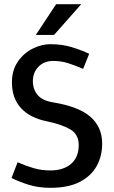

<svg xmlns="http://www.w3.org/2000/svg" viewBox="-20 -887 543 917"><path d="M468 -201Q468 -142 442 -94.5Q416 -47 361.5 -18.5Q307 10 220 10Q165 10 119 -4Q73 -18 35 -37L64 -112Q103 -95 140.5 -84Q178 -73 220 -73Q283 -73 319.5 -104.5Q356 -136 356 -194Q356 -246 315 -269.5Q274 -293 207 -307Q124 -323 80.5 -370.5Q37 -418 37 -493Q37 -552 65.5 -593Q94 -634 136.5 -655Q179 -676 220 -676Q276 -676 322 -662Q368 -648 406 -630L377 -558Q338 -575 304.5 -585.5Q271 -596 234 -596Q190 -596 163.5 -568Q137 -540 137 -500Q137 -460 160 -433Q183 -406 234 -398Q356 -378 412 -329Q468 -280 468 -201ZM368 -867 238 -720H151L248 -867Z"/></svg>

Font: Epunda Sans Medium
Style: Regular
Weight: 500
Designer: Simon Atzbach
Foundry: typofactur
Version: Version 2.204; ttfautohint (v1.8.4.7-5d5b)